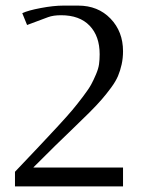

<svg xmlns="http://www.w3.org/2000/svg" viewBox="-20 -662 506 682"><path d="M417 0H33.2V-51.8Q86.9 -108.4 116.9 -140.1Q147 -171.9 183.1 -210.9Q219.2 -250 236.8 -271Q254.4 -292 274.9 -319.1Q295.4 -346.2 304 -362.1Q312.5 -377.9 321 -397.9Q329.6 -418 331.8 -434.1Q334 -450.2 334 -469.2Q334 -533.7 298.3 -570.8Q262.7 -607.9 196.8 -607.9Q169.4 -607.9 150.9 -601.1L76.2 -573.2L59.1 -615.2Q79.6 -625 125 -633.5Q170.4 -642.1 205.1 -642.1H257.8Q328.1 -642.1 372.6 -595.9Q417 -549.8 417 -480Q417 -455.6 412.1 -433.3Q407.2 -411.1 399.2 -392.1Q391.1 -373 374.8 -350.8Q358.4 -328.6 342 -309.6Q325.7 -290.5 297.4 -262.2Q269 -233.9 243.4 -209.5Q217.8 -185.1 176.5 -144.8Q135.3 -104.5 99.1 -67.9V-66.9H417Z"/></svg>

Font: Resagokr
Style: Regular
Weight: 500
Designer: gluk
Foundry: gluk
Version: Version 0.95